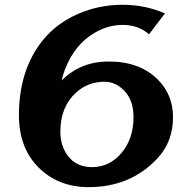

<svg xmlns="http://www.w3.org/2000/svg" viewBox="-20 -767 797 797"><path d="M347.7 9.8Q222.2 9.8 140.1 -71.8Q58.6 -152.8 58.6 -288.6Q58.6 -459 140.1 -576.7Q200.7 -664.1 303.2 -709Q390.1 -747.1 488.8 -747.1Q583 -747.1 664.6 -711.4L598.6 -624.5Q554.2 -663.6 489.3 -663.6Q445.3 -663.6 405.3 -647Q321.3 -611.8 273.9 -529.8Q246.6 -481.9 235.8 -432.6Q314 -511.7 431.2 -511.7Q559.6 -511.7 633.8 -438Q698.2 -374.5 698.2 -280.8Q698.2 -179.2 633.8 -109.9Q522.5 9.8 347.7 9.8ZM361.3 -73.2Q436 -73.2 485.8 -133.8Q534.2 -192.4 534.2 -280.8Q534.2 -346.7 500.5 -385.3Q462.9 -427.7 413.6 -427.7Q345.7 -427.7 296.4 -383.3Q230.5 -323.7 230.5 -220.7Q230.5 -161.1 262.2 -119.6Q297.9 -73.2 361.3 -73.2Z"/></svg>

Font: Klaudia
Style: Bold
Weight: 700
Designer: Wojciech Kalinowski "wmk69" (wmk69@o2.pl)
Foundry: Wojciech Kalinowski "wmk69" (wmk69@o2.pl)
Version: Version 3.1.0; 2021-05-10